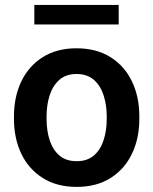

<svg xmlns="http://www.w3.org/2000/svg" viewBox="-20 -729 606 759"><path d="M35.2 -258.8V-269Q35.2 -346.2 64.2 -407Q93.3 -467.8 148.7 -502.9Q204.1 -538.1 282.2 -538.1Q361.3 -538.1 417 -502.9Q472.7 -467.8 501.7 -407Q530.8 -346.2 530.8 -269V-258.8Q530.8 -182.1 501.7 -121.3Q472.7 -60.5 417.2 -25.4Q361.8 9.8 283.2 9.8Q204.6 9.8 148.9 -25.4Q93.3 -60.5 64.2 -121.3Q35.2 -182.1 35.2 -258.8ZM164.1 -269V-258.8Q164.1 -212.9 176.3 -175Q188.5 -137.2 214.6 -114.5Q240.7 -91.8 283.2 -91.8Q325.2 -91.8 351.3 -114.5Q377.4 -137.2 389.6 -175Q401.9 -212.9 401.9 -258.8V-269Q401.9 -314 389.6 -352.1Q377.4 -390.1 351.1 -413.3Q324.7 -436.5 282.2 -436.5Q240.7 -436.5 214.6 -413.3Q188.5 -390.1 176.3 -352.1Q164.1 -314 164.1 -269ZM449.2 -709.5V-632.3H115.7V-709.5Z"/></svg>

Font: Vazirmatn RD FD SemiBold
Style: Regular
Weight: 600
Designer: Saber Rastikerdar
Foundry: Saber Rastikerdar
Version: Version 33.003